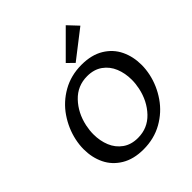

<svg xmlns="http://www.w3.org/2000/svg" viewBox="-245 -1077 1243 1243"><g transform="rotate(-45 376.5 -455.5)"><path d="M389 -745 562 -918 627 -849 435 -700ZM76 -268Q76 -308 85 -350Q103 -433 152 -505Q201 -577 278.5 -621Q356 -665 453 -665Q544 -665 606 -627.5Q668 -590 698 -527.5Q728 -465 728 -389Q728 -349 719 -307Q701 -224 651.5 -152Q602 -80 524.5 -36.5Q447 7 350 7Q260 7 198 -30.5Q136 -68 106 -130Q76 -192 76 -268ZM607 -292Q615 -330 615 -366Q615 -426 594.5 -476Q574 -526 531.5 -556.5Q489 -587 427 -587Q338 -587 277.5 -523.5Q217 -460 197 -366Q189 -328 189 -292Q189 -232 209.5 -182Q230 -132 272.5 -101.5Q315 -71 377 -71Q466 -71 526.5 -134.5Q587 -198 607 -292Z"/></g></svg>

Font: Ysabeau Infant Semibold
Style: Italic
Weight: 600
Italic angle: -12°
Designer: Christian Thalmann (Catharsis Fonts)
Version: Version 0.003